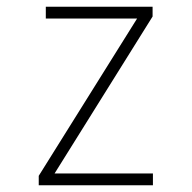

<svg xmlns="http://www.w3.org/2000/svg" viewBox="-20 -550 570 570"><path d="M95 0V-28L387 -495H116V-530H433V-501L142 -35H434V0Z"/></svg>

Font: Noto Sans Mono Condensed ExtraLight
Style: Regular
Weight: 200
Width: 3
Designer: Monotype Design Team
Foundry: Monotype Imaging Inc.
Version: Version 2.014; ttfautohint (v1.8.4.7-5d5b)